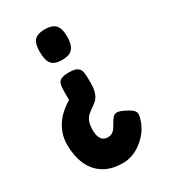

<svg xmlns="http://www.w3.org/2000/svg" viewBox="-178 -576 780 887"><g transform="rotate(-30 212.0 -133.0)"><path d="M205 -263Q235 -263 248 -254Q261 -245 264 -230Q267 -215 267 -197V-162Q266 -132 258.5 -114Q251 -96 239.5 -86Q228 -76 215.5 -67.5Q203 -59 191.5 -49Q180 -39 173 -22Q166 -5 166 25Q166 55 177.5 71Q189 87 210 87Q224 87 233 82Q242 77 248.5 68.5Q255 60 261 49Q273 27 282 17.5Q291 8 304 8Q317 8 340 20Q367 33 377.5 43.5Q388 54 386.5 68.5Q385 83 375 110Q371 119 362.5 134Q354 149 339.5 164.5Q325 180 305.5 194Q286 208 262.5 216.5Q239 225 211 225Q151 225 110.5 199.5Q70 174 50 128.5Q30 83 30 23Q30 -7 38 -31.5Q46 -56 59 -76.5Q72 -97 89 -113Q106 -129 123.5 -141Q141 -153 157 -161L141 -146V-200Q141 -222 145 -236Q149 -250 162.5 -256.5Q176 -263 205 -263ZM207 -491Q245 -491 262.5 -473Q280 -455 280 -410Q280 -381 272.5 -363Q265 -345 249.5 -336.5Q234 -328 206 -328Q168 -328 151.5 -346.5Q135 -365 135 -411Q135 -440 141.5 -457.5Q148 -475 164 -483Q180 -491 207 -491Z"/></g></svg>

Font: Fredoka Condensed SemiBold
Style: Regular
Weight: 600
Width: 3
Designer: Ben Nathan
Foundry: Milena B. Brandão, Ben Nathan
Version: Version 2.001